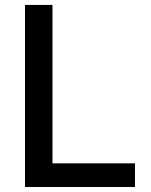

<svg xmlns="http://www.w3.org/2000/svg" viewBox="-20 -747 604 767"><path d="M79.9 -727.3H189.6V-94.5H519.2V0H79.9Z"/></svg>

Font: Cannonade Med
Style: Regular
Weight: 500
Designer: Rasmus Andersson
Foundry: rsms
Version: Version 3.012;git-f93a4a705